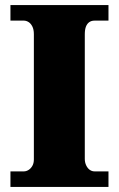

<svg xmlns="http://www.w3.org/2000/svg" viewBox="-20 -734 466 754"><path d="M21 0V-61H74Q83 -61 92 -66.5Q101 -72 107 -82.5Q113 -93 113 -108V-600Q113 -618 107 -630Q101 -642 92 -647.5Q83 -653 74 -653H21V-714H406V-653H351Q339 -653 330.5 -647Q322 -641 317.5 -629.5Q313 -618 313 -599V-110Q313 -96 318.5 -84.5Q324 -73 332.5 -67Q341 -61 351 -61H406V0Z"/></svg>

Font: Noto Serif Bengali Black
Style: Regular
Weight: 900
Version: Version 2.003